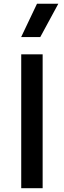

<svg xmlns="http://www.w3.org/2000/svg" viewBox="-20 -984 334 1004"><path d="M91 0V-700H203V0ZM90.5 -790 173.5 -964.5H285L190.5 -790Z"/></svg>

Font: Geologica Thin Cursive
Style: Regular
Weight: 400
Version: Version 1.010;gftools[0.9.28]